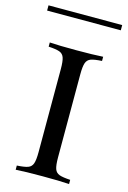

<svg xmlns="http://www.w3.org/2000/svg" viewBox="-126 -829 589 886"><g transform="rotate(15 168.0 -386.0)"><path d="M297 -588Q261 -586 244.5 -580Q228 -574 222 -557Q216 -540 216 -502V-106Q216 -68 222 -51Q228 -34 244.5 -28Q261 -22 297 -20V0Q251 -3 170 -3Q84 -3 42 0V-20Q78 -22 94.5 -28Q111 -34 117 -51Q123 -68 123 -106V-502Q123 -540 117 -557Q111 -574 94.5 -580Q78 -586 42 -588V-608Q84 -605 170 -605Q250 -605 297 -608ZM344 -747H-8V-772H344Z"/></g></svg>

Font: Playfair Display SC
Style: Regular
Weight: 400
Designer: Claus Eggers Sørensen
Foundry: Claus Eggers Sørensen
Version: Version 1.200; ttfautohint (v1.6)